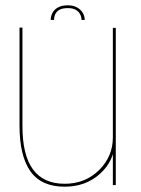

<svg xmlns="http://www.w3.org/2000/svg" viewBox="-20 -697 531 723"><path d="M405 0H416V-592H405V-107.5ZM64.5 -593H53.5V-224Q53.5 -110 94.5 -52Q135.5 6 223 6Q303.5 6 357 -43Q410.5 -92 410.5 -156.5L405 -180Q405 -107.5 352.8 -56.2Q300.5 -5 223.5 -5Q144 -5 104.2 -59Q64.5 -113 64.5 -222ZM235.5 -677Q213 -677 198.8 -669.2Q184.5 -661.5 177.8 -648.8Q171 -636 171 -622H183.5Q183.5 -633 188 -643.2Q192.5 -653.5 203.8 -660Q215 -666.5 235.5 -666.5Q254 -666.5 265.2 -660Q276.5 -653.5 281.8 -643.2Q287 -633 287 -622H299Q299 -636 291.5 -648.8Q284 -661.5 269.8 -669.2Q255.5 -677 235.5 -677Z"/></svg>

Font: Anybody Thin
Style: Regular
Weight: 100
Designer: Tyler Finck
Foundry: Etcetera Type Company
Version: Version 1.114;gftools[0.9.25]